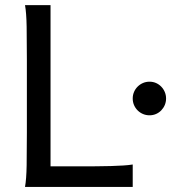

<svg xmlns="http://www.w3.org/2000/svg" viewBox="-20 -733 701 753"><path d="M287.6 -80.6Q323.7 -80.6 356 -80.8Q388.2 -81.1 415.5 -81.8Q442.9 -82.5 464.4 -84Q485.8 -85.4 500.5 -87.9V0H78.1Q83.5 -29.3 84.5 -84.7Q85.4 -140.1 85.4 -212.4V-500.5Q85.4 -572.8 84.5 -628.2Q83.5 -683.6 78.1 -712.9H178.2V-80.6ZM500.5 -346.7Q500.5 -360.4 505.6 -372.3Q510.7 -384.3 519.8 -393.3Q528.8 -402.3 540.8 -407.5Q552.7 -412.6 566.4 -412.6Q580.1 -412.6 591.8 -407.5Q603.5 -402.3 612.3 -393.3Q621.1 -384.3 626.2 -372.3Q631.3 -360.4 631.3 -346.7Q631.3 -333 626.2 -321Q621.1 -309.1 612.3 -300Q603.5 -291 591.8 -285.9Q580.1 -280.8 566.4 -280.8Q552.7 -280.8 540.8 -285.9Q528.8 -291 519.8 -300Q510.7 -309.1 505.6 -321Q500.5 -333 500.5 -346.7Z"/></svg>

Font: Andika FrenchTight
Style: Regular
Weight: 400
Designer: Victor Gaultney, Annie Olsen, Julie Remington, Don Collingsworth, Eric Hays, Becca Hirsbrunner
Foundry: SIL International
Version: Version 5.000 ; Dig1 Dig4Opn Dig7 LnSpcTght